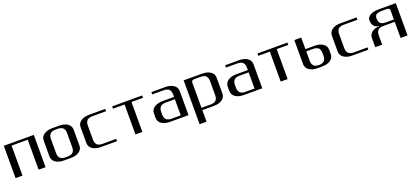

<svg xmlns="http://www.w3.org/2000/svg" viewBox="56 -1817 7095 3260"><g transform="rotate(-20 3603.5 -187.0)"><path d="M583.5 -583.5V0H458.5V-541.5H166.5V0H41.5V-583.5Z M916.5 0Q822.8 0 765.4 -40.3Q708 -80.6 708 -149.9V-433.1Q708 -502.9 765.4 -543.2Q822.8 -583.5 916.5 -583.5H1041.5Q1135.3 -583.5 1192.6 -543.2Q1250 -502.9 1250 -433.1V-149.9Q1250 -80.6 1192.6 -40.3Q1135.3 0 1041.5 0ZM1000 -41.5Q1024.9 -41.5 1044.9 -46.4Q1064.9 -51.3 1077.6 -58.8Q1090.3 -66.4 1099.6 -78.1Q1108.9 -89.8 1113.8 -100.3Q1118.7 -110.8 1121.3 -125.5Q1124 -140.1 1124.5 -149.9Q1125 -159.7 1125 -172.9V-410.6Q1125 -423.8 1124.5 -433.3Q1124 -442.9 1121.3 -457.5Q1118.7 -472.2 1113.8 -482.7Q1108.9 -493.2 1099.6 -505.1Q1090.3 -517.1 1077.6 -524.4Q1064.9 -531.7 1044.9 -536.6Q1024.9 -541.5 1000 -541.5H958Q933.1 -541.5 913.1 -536.6Q893.1 -531.7 880.4 -524.4Q867.7 -517.1 858.4 -505.1Q849.1 -493.2 844.2 -482.7Q839.4 -472.2 836.7 -457.5Q834 -442.9 833.5 -433.3Q833 -423.8 833 -410.6V-172.9Q833 -159.7 833.5 -149.9Q834 -140.1 836.7 -125.5Q839.4 -110.8 844.2 -100.3Q849.1 -89.8 858.4 -78.1Q867.7 -66.4 880.4 -58.8Q893.1 -51.3 913.1 -46.4Q933.1 -41.5 958 -41.5Z M1874.5 -583.5V-541.5H1624.5Q1599.6 -541.5 1579.6 -536.6Q1559.6 -531.7 1546.9 -524.4Q1534.2 -517.1 1524.9 -505.1Q1515.6 -493.2 1510.7 -482.7Q1505.9 -472.2 1503.2 -457.5Q1500.5 -442.9 1500 -433.3Q1499.5 -423.8 1499.5 -410.6V-172.9Q1499.5 -159.7 1500 -149.9Q1500.5 -140.1 1503.2 -125.5Q1505.9 -110.8 1510.7 -100.3Q1515.6 -89.8 1524.9 -78.1Q1534.2 -66.4 1546.9 -58.8Q1559.6 -51.3 1579.6 -46.4Q1599.6 -41.5 1624.5 -41.5H1874.5V0H1583Q1489.3 0 1431.9 -40.3Q1374.5 -80.6 1374.5 -149.9V-433.1Q1374.5 -502.9 1431.9 -543.2Q1489.3 -583.5 1583 -583.5Z M2541.5 -583.5V-541.5H2333V0H2208V-541.5H1999.5V-583.5Z M2708 -541.5V-583.5H2958Q3051.8 -583.5 3109.1 -543.2Q3166.5 -502.9 3166.5 -433.1V0H2833Q2739.3 0 2681.9 -40.3Q2624.5 -80.6 2624.5 -149.9V-225.1Q2624.5 -294.4 2681.9 -334.7Q2739.3 -375 2833 -375H3041.5V-410.6Q3041.5 -423.8 3041 -433.3Q3040.5 -442.9 3037.8 -457.5Q3035.2 -472.2 3030.3 -482.7Q3025.4 -493.2 3016.1 -505.1Q3006.8 -517.1 2994.1 -524.4Q2981.4 -531.7 2961.4 -536.6Q2941.4 -541.5 2916.5 -541.5ZM3041.5 -41.5V-333.5H2874.5Q2849.6 -333.5 2829.6 -328.6Q2809.6 -323.7 2796.9 -316.2Q2784.2 -308.6 2774.9 -296.9Q2765.6 -285.2 2760.7 -274.7Q2755.9 -264.2 2753.2 -249.5Q2750.5 -234.9 2750 -225.1Q2749.5 -215.3 2749.5 -202.1V-172.9Q2749.5 -159.7 2750 -149.9Q2750.5 -140.1 2753.2 -125.5Q2755.9 -110.8 2760.7 -100.3Q2765.6 -89.8 2774.9 -78.1Q2784.2 -66.4 2796.9 -58.8Q2809.6 -51.3 2829.6 -46.4Q2849.6 -41.5 2874.5 -41.5Z M3416 -41.5H3583Q3607.9 -41.5 3627.9 -46.4Q3647.9 -51.3 3660.6 -58.8Q3673.3 -66.4 3682.6 -78.1Q3691.9 -89.8 3696.8 -100.3Q3701.7 -110.8 3704.3 -125.5Q3707 -140.1 3707.5 -149.9Q3708 -159.7 3708 -172.9V-410.6Q3708 -423.8 3707.5 -433.3Q3707 -442.9 3704.3 -457.5Q3701.7 -472.2 3696.8 -482.7Q3691.9 -493.2 3682.6 -505.1Q3673.3 -517.1 3660.6 -524.4Q3647.9 -531.7 3627.9 -536.6Q3607.9 -541.5 3583 -541.5H3499.5Q3485.4 -541.5 3478.3 -541.3Q3471.2 -541 3459.5 -540Q3447.8 -539.1 3441.7 -536.4Q3435.5 -533.7 3428.7 -529.3Q3421.9 -524.9 3418.9 -517.6Q3416 -510.3 3416 -500ZM3291 -583.5H3624.5Q3718.3 -583.5 3775.6 -543.2Q3833 -502.9 3833 -433.1V-149.9Q3833 -80.6 3775.6 -40.3Q3718.3 0 3624.5 0H3416V208.5H3291Z M4041 -541.5V-583.5H4291Q4384.8 -583.5 4442.1 -543.2Q4499.5 -502.9 4499.5 -433.1V0H4166Q4072.3 0 4014.9 -40.3Q3957.5 -80.6 3957.5 -149.9V-225.1Q3957.5 -294.4 4014.9 -334.7Q4072.3 -375 4166 -375H4374.5V-410.6Q4374.5 -423.8 4374 -433.3Q4373.5 -442.9 4370.8 -457.5Q4368.2 -472.2 4363.3 -482.7Q4358.4 -493.2 4349.1 -505.1Q4339.8 -517.1 4327.1 -524.4Q4314.5 -531.7 4294.4 -536.6Q4274.4 -541.5 4249.5 -541.5ZM4374.5 -41.5V-333.5H4207.5Q4182.6 -333.5 4162.6 -328.6Q4142.6 -323.7 4129.9 -316.2Q4117.2 -308.6 4107.9 -296.9Q4098.6 -285.2 4093.8 -274.7Q4088.9 -264.2 4086.2 -249.5Q4083.5 -234.9 4083 -225.1Q4082.5 -215.3 4082.5 -202.1V-172.9Q4082.5 -159.7 4083 -149.9Q4083.5 -140.1 4086.2 -125.5Q4088.9 -110.8 4093.8 -100.3Q4098.6 -89.8 4107.9 -78.1Q4117.2 -66.4 4129.9 -58.8Q4142.6 -51.3 4162.6 -46.4Q4182.6 -41.5 4207.5 -41.5Z M5166 -583.5V-541.5H4957.5V0H4832.5V-541.5H4624V-583.5Z M5415.5 -333.5Q5415.5 -333.5 5415.5 -172.9Q5415.5 -159.7 5416 -149.9Q5416.5 -140.1 5419.2 -125.5Q5421.9 -110.8 5426.8 -100.3Q5431.6 -89.8 5440.9 -78.1Q5450.2 -66.4 5462.9 -58.8Q5475.6 -51.3 5495.6 -46.4Q5515.6 -41.5 5540.5 -41.5Q5575.2 -41.5 5599.9 -51Q5624.5 -60.5 5637 -73.2Q5649.4 -85.9 5656.2 -106.2Q5663.1 -126.5 5664.3 -139.9Q5665.5 -153.3 5665.5 -172.9V-202.1Q5665.5 -221.7 5664.3 -235.1Q5663.1 -248.5 5656.2 -268.8Q5649.4 -289.1 5637 -301.8Q5624.5 -314.5 5599.9 -324Q5575.2 -333.5 5540.5 -333.5ZM5415.5 -583.5V-375H5582.5Q5675.8 -375 5733.2 -334.7Q5790.5 -294.4 5790.5 -225.1V-149.9Q5790.5 -80.6 5733.2 -40.3Q5675.8 0 5582.5 0H5499Q5405.3 0 5347.9 -40.3Q5290.5 -80.6 5290.5 -149.9V-583.5Z M6415.5 -583.5V-541.5H6165.5Q6140.6 -541.5 6120.6 -536.6Q6100.6 -531.7 6087.9 -524.4Q6075.2 -517.1 6065.9 -505.1Q6056.6 -493.2 6051.8 -482.7Q6046.9 -472.2 6044.2 -457.5Q6041.5 -442.9 6041 -433.3Q6040.5 -423.8 6040.5 -410.6V-172.9Q6040.5 -159.7 6041 -149.9Q6041.5 -140.1 6044.2 -125.5Q6046.9 -110.8 6051.8 -100.3Q6056.6 -89.8 6065.9 -78.1Q6075.2 -66.4 6087.9 -58.8Q6100.6 -51.3 6120.6 -46.4Q6140.6 -41.5 6165.5 -41.5H6415.5V0H6124Q6030.3 0 5972.9 -40.3Q5915.5 -80.6 5915.5 -149.9V-433.1Q5915.5 -502.9 5972.9 -543.2Q6030.3 -583.5 6124 -583.5Z M7124 -583.5V0H6999V-291.5Q6999 -291.5 6790.5 -291.5Q6765.6 -291.5 6745.6 -286.6Q6725.6 -281.7 6712.9 -274.4Q6700.2 -267.1 6690.9 -255.1Q6681.6 -243.2 6676.8 -232.7Q6671.9 -222.2 6669.2 -207.5Q6666.5 -192.9 6666 -183.3Q6665.5 -173.8 6665.5 -160.6V0H6540.5V-162.6Q6540.5 -231.4 6595.9 -272Q6651.4 -312.5 6738.8 -312.5Q6737.8 -314 6726.8 -315.7Q6715.8 -317.4 6701.2 -320.1Q6686.5 -322.8 6668.9 -332Q6651.4 -341.3 6637 -355.7Q6622.6 -370.1 6612.8 -397.7Q6603 -425.3 6603 -462.4Q6603 -517.1 6660.6 -550.3Q6718.3 -583.5 6811.5 -583.5ZM6853 -333.5H6999V-500Q6999 -510.3 6996.1 -517.6Q6993.2 -524.9 6986.3 -529.3Q6979.5 -533.7 6973.4 -536.4Q6967.3 -539.1 6955.6 -540Q6943.8 -541 6936.8 -541.3Q6929.7 -541.5 6915.5 -541.5H6853Q6817.9 -541.5 6792.7 -534.7Q6767.6 -527.8 6755.4 -519.3Q6743.2 -510.7 6736.6 -496.8Q6730 -482.9 6729 -474.6Q6728 -466.3 6728 -454.1Q6728 -440.9 6728.5 -431.9Q6729 -422.9 6731.7 -409.2Q6734.4 -395.5 6739.3 -386Q6744.1 -376.5 6753.4 -365.7Q6762.7 -355 6775.6 -348.6Q6788.6 -342.3 6808.3 -337.9Q6828.1 -333.5 6853 -333.5Z"/></g></svg>

Font: Gputeks
Style: Bold
Weight: 600
Width: 8
Version: Version 0.9